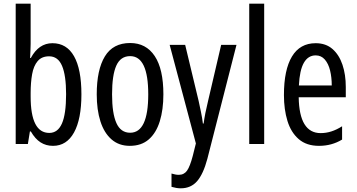

<svg xmlns="http://www.w3.org/2000/svg" viewBox="-20 -780 1933 1040"><path d="M146 -543Q146 -527 145 -508Q144 -489 143 -466H147Q190 -546 264 -546Q341 -546 381 -475.5Q421 -405 421 -269Q421 -135 381 -62.5Q341 10 267 10Q229 10 199.5 -9Q170 -28 147 -68H142L131 0H65V-760H146ZM246 -475Q206 -475 184 -449Q162 -423 154 -378Q146 -333 146 -276V-257Q146 -60 247 -60Q293 -60 315.5 -111Q338 -162 338 -270Q338 -372 316 -423.5Q294 -475 246 -475Z M865 -269Q865 -186 845.5 -123Q826 -60 786 -25Q746 10 683 10Q624 10 584 -25Q544 -60 524 -122.5Q504 -185 504 -269Q504 -402 548 -474.5Q592 -547 685 -547Q771 -547 818 -476.5Q865 -406 865 -269ZM587 -269Q587 -166 610.5 -113.5Q634 -61 685 -61Q783 -61 783 -269Q783 -476 685 -476Q633 -476 610 -424.5Q587 -373 587 -269Z M899 -537H983L1056 -233Q1062 -205 1068.5 -174Q1075 -143 1079 -111H1083Q1090 -164 1107 -233L1178 -537H1261L1103 81Q1081 163 1047.5 201.5Q1014 240 959 240Q947 240 935 238Q923 236 909 232V160Q919 163 929 165Q939 167 948 167Q977 167 993 144.5Q1009 122 1024 65L1041 -3Z M1411 0H1330V-760H1411Z M1690 -546Q1745 -546 1781 -514.5Q1817 -483 1835 -429.5Q1853 -376 1853 -309V-253H1598Q1601 -59 1717 -59Q1746 -59 1774.5 -68Q1803 -77 1833 -96V-24Q1777 10 1708 10Q1640 10 1598 -26.5Q1556 -63 1537 -125Q1518 -187 1518 -265Q1518 -402 1561.5 -474Q1605 -546 1690 -546ZM1690 -480Q1649 -480 1626 -440Q1603 -400 1599 -317H1777Q1777 -361 1768 -398Q1759 -435 1739.5 -457.5Q1720 -480 1690 -480Z"/></svg>

Font: Noto Sans Georgian ExtraCondensed
Style: Regular
Weight: 400
Width: 2
Designer: Monotype Design Team, Akaki Razmadze
Foundry: Google LLC
Version: Version 2.005; ttfautohint (v1.8.4.7-5d5b)